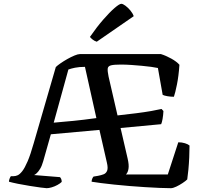

<svg xmlns="http://www.w3.org/2000/svg" viewBox="-20 -988 1055 1008"><path d="M225 0Q218 0 193 -3.5Q168 -7 136 -12Q104 -17 74.5 -23Q45 -29 27 -34Q27 -42 30.5 -50.5Q34 -59 37 -63H51Q62 -63 73 -68Q84 -73 97 -89.5Q110 -106 125 -141Q140 -176 157 -236L273 -636Q281 -644 297.5 -655.5Q314 -667 333.5 -678Q353 -689 371 -696.5Q389 -704 399 -704H825Q851 -696 879 -680.5Q907 -665 922 -648Q918 -589 909 -544.5Q900 -500 893 -480Q875 -480 858.5 -483Q842 -486 834 -490L809 -631Q796 -634 774 -637Q752 -640 725 -642.5Q698 -645 669.5 -647Q641 -649 614 -649Q579 -649 563 -645Q547 -641 545.5 -628Q544 -615 550 -586L597 -382Q651 -388 695 -393.5Q739 -399 773 -405Q807 -411 828 -416L838 -405Q837 -383 833.5 -363.5Q830 -344 826 -336L613 -316L650 -156Q658 -122 654.5 -101.5Q651 -81 641 -72H861L916 -241Q935 -241 951 -236Q967 -231 975 -224Q975 -196 973.5 -162Q972 -128 969 -97Q966 -66 963 -46Q955 -38 938.5 -27Q922 -16 905 -8Q888 0 877 0Q853 0 818 -1.5Q783 -3 742 -5.5Q701 -8 659 -11.5Q617 -15 578.5 -19Q540 -23 509.5 -27Q479 -31 461 -34Q461 -43 464.5 -50.5Q468 -58 471 -61L495 -65Q511 -68 524 -73Q537 -78 542.5 -92Q548 -106 541 -135L502 -306L247 -283L207 -142Q200 -117 190.5 -101.5Q181 -86 172.5 -78.5Q164 -71 159 -69L295 -58Q298 -55 301 -49Q304 -43 304 -33Q296 -25 281.5 -17Q267 -9 251.5 -4.5Q236 0 225 0ZM262 -344Q291 -347 316 -349Q341 -351 366 -353.5Q391 -356 420 -359.5Q449 -363 486 -368L426 -637Q396 -637 374 -632.5Q352 -628 339 -623ZM488 -769Q475 -773 465.5 -781Q456 -789 452 -794Q488 -846 522 -885Q556 -924 581.5 -946Q607 -968 617 -968Q625 -968 638.5 -958Q652 -948 664.5 -933Q677 -918 682 -903Z"/></svg>

Font: Texturina 12pt Medium
Style: Regular
Weight: 500
Designer: Guillermo Torres Carreño
Foundry: Omnibus-Type
Version: Version 1.002